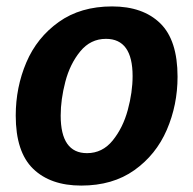

<svg xmlns="http://www.w3.org/2000/svg" viewBox="-20 -566 601 598"><path d="M533 -327Q533 -239 499.5 -161.5Q466 -84 398.5 -36Q331 12 233 12Q137 12 83 -40.5Q29 -93 29 -206Q29 -294 62 -371.5Q95 -449 163 -497.5Q231 -546 329 -546Q425 -546 479 -493.5Q533 -441 533 -327ZM169 -206Q169 -89 251 -89Q299 -89 331 -128.5Q363 -168 378 -223.5Q393 -279 393 -329Q393 -445 310 -445Q262 -445 230 -406Q198 -367 183.5 -311.5Q169 -256 169 -206Z"/></svg>

Font: Bitter Pro
Style: Bold Italic
Weight: 700
Italic angle: -9°
Designer: Sol Matas, and Bitter project Authors
Foundry: Sol Matas
Version: Version 1.010